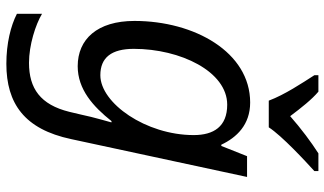

<svg xmlns="http://www.w3.org/2000/svg" viewBox="-234 -572 1046 619"><g transform="rotate(90 289.5 -263.0)"><path d="M25 206C64 226 121 240 186 240C314 240 397 182 429 31L551 -536H484L451 -453H447C424 -502 383 -546 311 -546C149 -546 48 -367 48 -173C48 -53 107 10 194 10C269 10 324 -40 371 -99H375C376 -100 358 -41 350 -1L341 37C318 130 266 167 183 167C126 167 60 146 25 125ZM318 -472C389 -472 416 -428 416 -364C416 -210 313 -63 223 -63C166 -63 138 -99 138 -171C138 -321 211 -472 318 -472ZM223 -753C248 -714 286 -657 305 -606H391C418 -648 500 -724 532 -753V-766H475C439 -743 396 -711 355 -675C328 -711 301 -745 276 -766H223Z"/></g></svg>

Font: BC Sans
Style: Italic
Weight: 400
Italic angle: -12°
Designer: Monotype Design Team
Designer: Province of B.C.
Foundry: Monotype Imaging Inc.
Version: Version 2.000;GOOG;noto-source:20170915:90ef993387c0